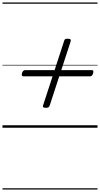

<svg xmlns="http://www.w3.org/2000/svg" viewBox="-20 -1026 803 1542"><path d="M350 -160Q333 -160 327.5 -165.5Q322 -171 327 -183L494 -694Q497 -708 503.5 -711.5Q510 -715 523 -715Q540 -715 545.5 -710Q551 -705 547 -692L380 -181Q376 -169 369.5 -164.5Q363 -160 350 -160ZM169 -413Q159 -413 156 -419Q153 -425 157 -439Q164 -463 184 -463H716Q727 -463 729 -456.5Q731 -450 728 -437Q721 -413 702 -413ZM0 486H763V496H0ZM0 -20H763V0H0ZM0 -505H763V-500H0ZM0 -1006H763V-996H0Z"/></svg>

Font: Playwrite CA Guides
Style: Regular
Weight: 400
Designer: Veronika Burian, José Scaglione
Foundry: TypeTogether
Version: Version 1.003